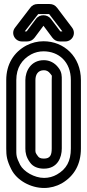

<svg xmlns="http://www.w3.org/2000/svg" viewBox="-20 -903 433 954"><path d="M196 -648C272 -648 332 -596 332 -505V-165C332 -102 310 -63 263 -36C244 -25 222 -19 199 -19C151 -19 98 -50 80 -84C60 -124 61 -131 61 -165V-505C61 -566 89 -608 135 -633C154 -643 175 -648 196 -648ZM196 -698C167 -698 138 -691 111 -677C49 -644 11 -584 11 -505V-165C11 -129 14 -106 36 -62C64 -6 133 31 199 31C230 31 260 23 287 8C350 -29 382 -88 382 -165V-505C382 -622 298 -698 196 -698ZM270 -567C252 -591 226 -604 198 -604C133 -604 106 -549 106 -505V-165C106 -144 110 -122 129 -96C144 -74 170 -65 198 -65C267 -65 287 -122 287 -165V-505C287 -524 288 -545 270 -567ZM237 -505V-165C237 -132 229 -115 198 -115C180 -115 174 -120 169 -126C154 -146 156 -146 156 -165V-505C156 -533 169 -554 198 -554C211 -554 221 -549 230 -537C241 -522 237 -534 237 -505ZM158 -808 113 -748C112 -748 112 -747 112 -747H103L169 -832C170 -832 170 -833 170 -833H224C225 -833 225 -832 225 -832L290 -747H280C279 -747 279 -748 279 -748L233 -809C215 -833 176 -834 158 -808ZM196 -775 240 -716C250 -703 262 -697 278 -697H304C340 -697 360 -737 338 -766L264 -864C254 -877 242 -883 226 -883H168C152 -883 139 -877 130 -864L55 -766C32 -737 54 -697 89 -697H114C130 -697 142 -703 152 -716Z"/></svg>

Font: DIN Rundschrift
Style: EngKont
Weight: 400
Width: 3
Version: Version 1.027